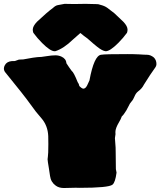

<svg xmlns="http://www.w3.org/2000/svg" viewBox="-20 -947 824 987"><path d="M266.6 7.3C250 -4.4 240.2 -21 237.3 -42C235.8 -55.2 233.9 -67.9 231.4 -81.1C227.1 -106.9 224.6 -123 224.6 -128.4C224.6 -132.8 225.1 -137.2 226.1 -141.6C227.5 -148.9 228.5 -170.4 228.5 -206.1C228.5 -206.1 228 -247.1 228 -247.1C226.6 -283.7 214.4 -314.5 192.4 -339.8C173.3 -361.3 155.3 -383.8 139.2 -407.2C115.7 -440.4 71.3 -496.6 6.3 -576.2C2 -582 0 -588.4 0 -594.7C0 -600.1 1.5 -606 4.9 -611.8C11.2 -624 22.9 -630.9 39.1 -632.8C39.1 -632.8 56.6 -633.3 56.6 -633.3C56.6 -633.3 77.1 -640.6 77.1 -640.6C84.5 -640.6 92.3 -641.1 99.6 -641.6C141.6 -649.4 166 -653.3 172.4 -653.3C184.6 -653.3 200.2 -654.8 219.2 -658.2C236.3 -661.1 252 -662.6 265.1 -662.6C275.4 -662.6 285.6 -660.6 295.4 -656.2C311.5 -648.9 320.3 -637.7 321.3 -622.1C330.6 -607.4 339.8 -594.2 348.6 -582.5C355.5 -578.1 365.7 -558.6 379.4 -524.4C380.9 -522 381.8 -520 383.3 -518.1C384.8 -515.6 385.7 -513.2 386.2 -510.3C386.7 -507.3 387.7 -504.9 390.1 -502.4C392.6 -500 395.5 -497.6 398.9 -495.1C402.3 -492.7 405.8 -491.2 409.2 -491.2C412.1 -491.2 415 -492.7 418.5 -495.1C423.8 -498.5 430.7 -511.7 439.9 -533.7C455.6 -618.7 475.6 -662.6 499.5 -665.5C513.7 -668 558.6 -668.9 635.3 -668.9C655.3 -668.9 675.3 -668.5 695.3 -667.5C715.3 -666 728.5 -665.5 735.8 -665.5C748 -665.5 759.8 -660.6 771 -651.4C779.8 -642.6 784.2 -631.3 784.2 -617.7C784.2 -610.4 781.2 -603.5 775.9 -596.7C761.7 -577.6 743.2 -549.3 719.7 -511.7C713.4 -498.5 703.6 -487.3 689.9 -477.1C681.6 -470.7 675.8 -461.9 671.4 -451.2C667 -440.4 662.1 -431.6 656.2 -425.3C650.9 -419.9 645 -411.1 639.2 -397.9C633.8 -385.7 626 -373 615.7 -358.9C611.3 -353.5 608.4 -350.1 606.4 -349.1C602.5 -338.4 597.7 -328.1 591.8 -318.8C579.6 -298.3 573.2 -281.2 573.2 -268.1C573.2 -268.1 573.7 -257.3 573.7 -257.3C573.7 -254.4 573.2 -251 572.3 -247.6C571.3 -244.1 570.8 -240.2 570.8 -236.8C571.3 -227.5 571.8 -218.3 572.8 -209C574.2 -196.8 574.7 -182.1 574.7 -165C574.7 -138.2 575.2 -108.9 575.7 -77.6C575.7 -77.6 579.1 -59.6 579.1 -59.6C574.7 -25.9 567.9 -5.4 558.1 2.4C544.4 13.2 487.8 18.6 387.7 18.6C379.9 18.6 374 18.6 369.6 18.1C336.4 19 315.9 19.5 308.1 19.5C292 19.5 277.8 15.6 266.6 7.3ZM360.8 -926.3C378.4 -926.8 397.9 -927.2 419.9 -927.2C419.9 -927.2 478.5 -925.8 478.5 -925.8C483.9 -925.8 489.7 -924.8 495.1 -922.4C509.3 -918.9 521.5 -914.1 531.7 -906.7C531.7 -906.2 543.9 -897 567.9 -878.9C567.9 -878.9 613.8 -835.4 613.8 -835.4C628.4 -820.3 635.7 -806.6 635.7 -794.4C635.7 -789.6 634.8 -784.2 632.8 -778.3C619.1 -759.8 604 -742.2 587.9 -726.1C559.6 -697.8 538.1 -683.6 523.4 -683.6C512.2 -684.6 497.1 -692.4 479 -707C468.3 -715.3 451.7 -729.5 429.2 -749.5C418 -757.3 405.8 -766.6 393.1 -777.3C368.7 -756.3 356 -745.1 355 -743.7C323.2 -712.9 293.5 -693.4 265.6 -684.1C265.6 -684.1 260.7 -683.6 260.7 -683.6C246.1 -683.6 224.6 -697.8 196.3 -726.1C180.2 -742.2 165 -759.8 151.4 -778.3C149.4 -784.2 148.4 -789.6 148.4 -794.4C148.4 -806.6 155.8 -820.3 170.4 -835.4C203.6 -866.7 231 -890.6 252.9 -906.7C260.7 -914.1 268.6 -918.9 275.9 -920.4C283.2 -921.9 294.9 -924.3 312 -927.2C312 -927.2 360.8 -926.3 360.8 -926.3Z"/></svg>

Font: Kaph
Style: Regular
Weight: 400
Designer: GGBotNet
Foundry: f0n7.com